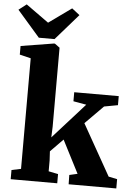

<svg xmlns="http://www.w3.org/2000/svg" viewBox="-84 -1084 797 1132"><g transform="rotate(5 315.0 -517.5)"><path d="M23 0V-54.5L78.5 -66V-720.5L12.5 -736.5V-787.5L206.5 -819H213L242.5 -797.5V-330L240 -266.5L428.5 -476.5L351.5 -490V-543.5H615V-490L534 -475L427 -367L597 -65.5L648 -55V0H366L365 -55L413 -66L313.5 -260L239 -184L242 -130.5V-66L298.5 -54.5V0ZM115.5 -845.5 -18.5 -999.5 27.5 -1035 162 -938.5 296.5 -1035 342.5 -999 208.5 -845.5Z"/></g></svg>

Font: Merriweather 48pt Black
Style: Regular
Weight: 900
Version: Version 2.100